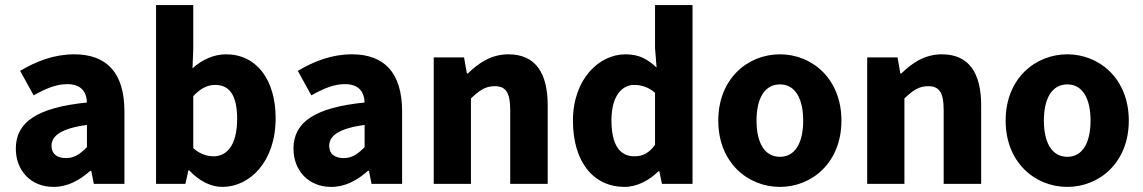

<svg xmlns="http://www.w3.org/2000/svg" viewBox="-20 -721 4483 753"><path d="M42 -138C42 -54 99 12 190 12C246 12 292 -14 334 -51H338L348 0H468V-284C468 -436 398 -508 271 -508C193 -508 122 -481 59 -443L112 -347C160 -374 201 -391 243 -391C297 -391 319 -363 321 -319C125 -299 42 -242 42 -138ZM321 -144C295 -118 273 -101 239 -101C204 -101 182 -117 182 -149C182 -187 217 -217 321 -231Z M722 -53C762 -10 808 12 852 12C959 12 1061 -86 1061 -257C1061 -409 986 -508 866 -508C819 -508 772 -487 735 -453L738 -529V-701H592V0H707L719 -53ZM910 -254C910 -151 869 -108 818 -108C793 -108 765 -116 738 -140V-344C767 -375 794 -388 824 -388C883 -388 910 -343 910 -254Z M1131 -138C1131 -54 1188 12 1279 12C1335 12 1381 -14 1423 -51H1427L1437 0H1557V-284C1557 -436 1487 -508 1360 -508C1282 -508 1211 -481 1148 -443L1201 -347C1249 -374 1290 -391 1332 -391C1386 -391 1408 -363 1410 -319C1214 -299 1131 -242 1131 -138ZM1410 -144C1384 -118 1362 -101 1328 -101C1293 -101 1271 -117 1271 -149C1271 -187 1306 -217 1410 -231Z M1681 -496V0H1827V-335C1860 -366 1883 -383 1920 -383C1962 -383 1981 -361 1981 -289V0H2128V-308C2128 -432 2082 -508 1974 -508C1906 -508 1856 -473 1815 -433H1811L1800 -496Z M2227 -248C2227 -86 2307 12 2430 12C2478 12 2527 -14 2562 -49H2566L2576 0H2696V-701H2549V-532L2555 -456C2521 -488 2488 -508 2433 -508C2329 -508 2227 -410 2227 -248ZM2549 -153C2525 -120 2500 -108 2468 -108C2411 -108 2378 -152 2378 -250C2378 -344 2419 -388 2467 -388C2494 -388 2523 -380 2549 -357Z M2797 -248C2797 -83 2913 12 3039 12C3164 12 3280 -83 3280 -248C3280 -413 3164 -508 3039 -508C2913 -508 2797 -413 2797 -248ZM3130 -248C3130 -162 3099 -106 3039 -106C2978 -106 2947 -162 2947 -248C2947 -334 2978 -390 3039 -390C3099 -390 3130 -334 3130 -248Z M3381 -496V0H3527V-335C3560 -366 3583 -383 3620 -383C3662 -383 3681 -361 3681 -289V0H3828V-308C3828 -432 3782 -508 3674 -508C3606 -508 3556 -473 3515 -433H3511L3500 -496Z M3924 -248C3924 -83 4040 12 4166 12C4291 12 4407 -83 4407 -248C4407 -413 4291 -508 4166 -508C4040 -508 3924 -413 3924 -248ZM4257 -248C4257 -162 4226 -106 4166 -106C4105 -106 4074 -162 4074 -248C4074 -334 4105 -390 4166 -390C4226 -390 4257 -334 4257 -248Z"/></svg>

Font: Cambridge Sans Bold
Style: Regular
Weight: 700
Version: Version 2.020;PS 002.020;hotconv 1.0.88;makeotf.lib2.5.64775